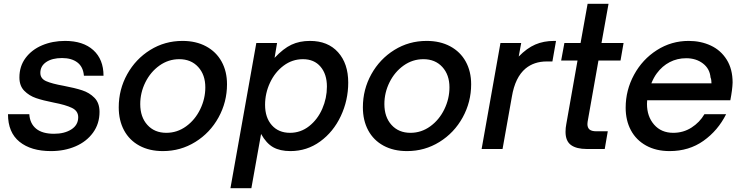

<svg xmlns="http://www.w3.org/2000/svg" viewBox="-20 -783 3905 1009"><path d="M22 -183H134Q137 -134 169.5 -107Q202 -80 264 -80Q319 -80 355 -103Q391 -126 391 -167Q391 -200 358 -216Q325 -232 262 -244Q206 -255 169.5 -267.5Q133 -280 107.5 -306Q82 -332 82 -376Q82 -435 114.5 -478.5Q147 -522 201.5 -545Q256 -568 322 -568Q417 -568 470.5 -519.5Q524 -471 524 -385H421Q417 -432 386.5 -455Q356 -478 306 -478Q254 -478 223 -457Q192 -436 192 -400Q192 -370 222.5 -356.5Q253 -343 315 -332Q373 -321 411.5 -308.5Q450 -296 476.5 -269Q503 -242 503 -195Q503 -133 469 -86Q435 -39 377 -14Q319 11 248 11Q143 11 82.5 -38Q22 -87 22 -183Z M604 -219Q604 -313 648.5 -393Q693 -473 769.5 -520.5Q846 -568 939 -568Q1010 -568 1063 -539.5Q1116 -511 1144.5 -459.5Q1173 -408 1173 -340Q1173 -247 1128.5 -166Q1084 -85 1006.5 -37Q929 11 836 11Q765 11 712.5 -17.5Q660 -46 632 -98Q604 -150 604 -219ZM1059 -324Q1059 -390 1021.5 -431Q984 -472 922 -472Q865 -472 818 -438.5Q771 -405 744 -350.5Q717 -296 717 -236Q717 -168 754.5 -126.5Q792 -85 854 -85Q911 -85 958 -119Q1005 -153 1032 -208.5Q1059 -264 1059 -324Z M1191 206 1327 -557H1436L1423 -479Q1469 -528 1511.5 -548Q1554 -568 1609 -568Q1703 -568 1756.5 -508.5Q1810 -449 1810 -349Q1810 -256 1771 -173Q1732 -90 1662.5 -39.5Q1593 11 1506 11Q1452 11 1416 -9Q1380 -29 1352 -79L1301 206ZM1698 -328Q1698 -393 1664.5 -432.5Q1631 -472 1572 -472Q1516 -472 1470.5 -438Q1425 -404 1399 -348.5Q1373 -293 1373 -232Q1373 -165 1408.5 -125Q1444 -85 1504 -85Q1560 -85 1604.5 -120Q1649 -155 1673.5 -211Q1698 -267 1698 -328Z M1887 -219Q1887 -313 1931.5 -393Q1976 -473 2052.5 -520.5Q2129 -568 2222 -568Q2293 -568 2346 -539.5Q2399 -511 2427.5 -459.5Q2456 -408 2456 -340Q2456 -247 2411.5 -166Q2367 -85 2289.5 -37Q2212 11 2119 11Q2048 11 1995.5 -17.5Q1943 -46 1915 -98Q1887 -150 1887 -219ZM2342 -324Q2342 -390 2304.5 -431Q2267 -472 2205 -472Q2148 -472 2101 -438.5Q2054 -405 2027 -350.5Q2000 -296 2000 -236Q2000 -168 2037.5 -126.5Q2075 -85 2137 -85Q2194 -85 2241 -119Q2288 -153 2315 -208.5Q2342 -264 2342 -324Z M2511 0 2610 -557H2719L2706 -486Q2749 -530 2793 -549Q2837 -568 2892 -568H2902L2883 -460H2853Q2787 -460 2742 -423Q2687 -377 2670 -275L2621 0Z M3064 0Q3009 0 2980.5 -21Q2952 -42 2952 -90Q2952 -111 2956 -131L3015 -465H2929L2946 -557H3031L3068 -763H3178L3141 -557H3257L3241 -465H3125L3071 -160Q3067 -140 3067 -131Q3067 -112 3078 -102.5Q3089 -93 3115 -93H3174L3158 0Z M3268 -217Q3268 -309 3312 -390Q3356 -471 3432 -519.5Q3508 -568 3599 -568Q3663 -568 3715.5 -543.5Q3768 -519 3799 -469.5Q3830 -420 3830 -349Q3829 -313 3818 -256H3381Q3380 -250 3380 -237Q3380 -171 3417.5 -128Q3455 -85 3518 -85Q3571 -85 3614 -112.5Q3657 -140 3682 -183H3796Q3753 -97 3677 -43Q3601 11 3499 11Q3428 11 3375.5 -18Q3323 -47 3295.5 -98.5Q3268 -150 3268 -217ZM3719 -345Q3719 -365 3714 -376Q3710 -422 3674 -449.5Q3638 -477 3586 -477Q3539 -477 3499.5 -456.5Q3460 -436 3432 -398Q3416 -377 3403 -345Z"/></svg>

Font: Open Sauce One Medium Italic
Style: Regular
Weight: 500
Italic angle: -10°
Designer: Alfredo Marco Pradil
Foundry: Creative Sauce Fz LLC
Version: Version 1.477